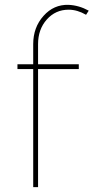

<svg xmlns="http://www.w3.org/2000/svg" viewBox="-20 -772 386 792"><path d="M263 -732Q209 -732 173 -691.5Q137 -651 137 -590V-507H305V-487H137V0H117V-487H52V-507H117V-590Q117 -659 159.5 -706.5Q202 -754 263 -752Q306 -750 346 -728L335 -711Q299 -732 263 -732Z"/></svg>

Font: Montserrat arm Thin
Style: Regular
Weight: 250
Designer: Julieta Ulanovsky
Foundry: Julieta Ulanovsky
Version: Version 6.000;PS 006.000;hotconv 1.0.88;makeotf.lib2.5.64775